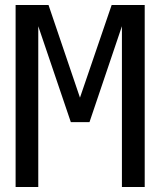

<svg xmlns="http://www.w3.org/2000/svg" viewBox="-20 -749 642 769"><path d="M133.3 0V-644L263.7 -259.8H338.4L468.3 -644V0H559.6V-729H427.2L300.3 -357.9L174.3 -729H42.5V0Z"/></svg>

Font: Hack Dev
Style: Regular
Weight: 400
Designer: Christopher Simpkins
Foundry: Christopher Simpkins
Version: Version 2.0315